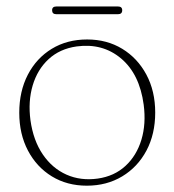

<svg xmlns="http://www.w3.org/2000/svg" viewBox="-20 -578 552 608"><path d="M256 -453Q318.5 -453 367 -423.5Q415.5 -394 443.5 -341.8Q471.5 -289.5 471.5 -221.5Q471.5 -153.5 443.8 -101.2Q416 -49 367 -19.5Q318 10 255 10Q192.5 10 144.2 -19.5Q96 -49 68.5 -101.2Q41 -153.5 41 -221Q41 -289 68.2 -341.5Q95.5 -394 144 -423.5Q192.5 -453 256 -453ZM289.5 -12.5Q342 -20 377.2 -52.5Q412.5 -85 427.8 -135.5Q443 -186 435 -246.5Q422 -343.5 363.5 -392.8Q305 -442 223 -431Q169.5 -423.5 134 -390.8Q98.5 -358 83.5 -307.5Q68.5 -257 76.5 -197Q85.5 -133 115.5 -89Q145.5 -45 190.5 -25Q235.5 -5 289.5 -12.5ZM145 -545.5Q145 -557.5 158.5 -557.5H353.5Q367 -557.5 367 -545.5Q367 -533 353.5 -533H158.5Q145 -533 145 -545.5Z"/></svg>

Font: Fraunces 72pt S050 Thin
Style: Regular
Weight: 100
Version: Version 1.000; ttfautohint (v1.8.3)